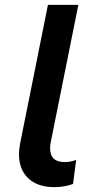

<svg xmlns="http://www.w3.org/2000/svg" viewBox="-20 -762 376 789"><path d="M58 -129Q58 -147 63 -174L177 -742H302L188 -175Q186 -167 186 -152Q186 -96 246 -96Q271 -96 293 -105L280 -6Q245 7 203 7Q135 7 96.5 -29Q58 -65 58 -129Z"/></svg>

Font: Montserrat Alternates SemiBold
Style: Italic
Weight: 600
Italic angle: -11.3°
Designer: Julieta Ulanovsky
Foundry: Julieta Ulanovsky
Version: Version 7.200